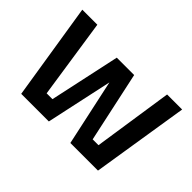

<svg xmlns="http://www.w3.org/2000/svg" viewBox="-103 -803 1047 1047"><g transform="rotate(45 420.0 -280.0)"><path d="M124 0 35 -560H151L220 -100H265L353 -508H487L575 -100H620L689 -560H805L716 0H503L420 -384L337 0Z"/></g></svg>

Font: Tektur Medium
Style: Regular
Weight: 500
Designer: Adam Jagosz
Foundry: Adam Jagosz
Version: Version 1.005;gftools[0.9.30]